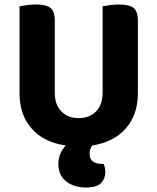

<svg xmlns="http://www.w3.org/2000/svg" viewBox="-20 -636 701 855"><path d="M594 -220Q594 -126 541 -65Q488 -4 391 12Q379 26 379 48Q379 94 435 94H442Q445 102 447 111.5Q449 121 449 132Q449 158 430.5 178.5Q412 199 363 199Q309 199 274.5 171.5Q240 144 240 95Q240 68 249.5 47Q259 26 273 12Q175 -2 121 -63.5Q67 -125 67 -220V-608Q78 -610 98.5 -613Q119 -616 140 -616Q185 -616 204.5 -601Q224 -586 224 -542V-223Q224 -169 253.5 -139.5Q283 -110 330 -110Q378 -110 407.5 -139.5Q437 -169 437 -223V-608Q448 -610 468.5 -613Q489 -616 510 -616Q555 -616 574.5 -601Q594 -586 594 -542V-220Z"/></svg>

Font: Baloo Chettan 2
Style: Bold
Weight: 700
Designer: Maithili Shingre, Unnati Kotecha and Ek Type
Foundry: Ek Type
Version: Version 1.640;hotconv 1.0.111;makeotfexe 2.5.65597; ttfautoh